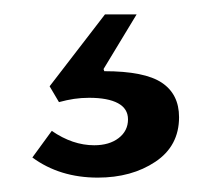

<svg xmlns="http://www.w3.org/2000/svg" viewBox="-20 -37 294 267"><path d="M116 210Q63 210 25 182L52 145Q81 165 111 165Q132 165 145 155Q158 145 158 129Q158 114 144 106.5Q130 99 104 99Q93 99 83 100.5Q73 102 62 105L49 83L126 -17H170L124 59L125 62Q181 62 205 78Q229 94 229 126Q229 166 196 188Q163 210 116 210Z"/></svg>

Font: Domine
Style: Regular
Weight: 400
Designer: Pablo Impallari, Rodrigo Fuenzalida, Brenda Gallo
Foundry: Pablo Impallari, Rodrigo Fuenzalida, Brenda Gallo
Version: Version 2.000